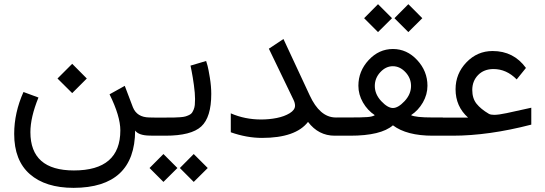

<svg xmlns="http://www.w3.org/2000/svg" viewBox="-20 -658 2643 931"><path d="M336.9 252.9Q200.7 252.9 124.8 186.5Q48.8 120.1 48.8 -8.8Q48.8 -111.3 93.8 -211.9L166.5 -185.1Q127.4 -89.4 127.4 -17.1Q127.4 168.5 338.4 168.5Q563.5 168.5 563.5 -25.9Q563.5 -94.7 511.2 -200.7L585 -241.7L624.5 -137.7Q644 -89.4 703.6 -88.4L729.5 -87.9Q738.3 -87.9 738.3 -52.7V-36.1Q738.3 0 729.5 0L704.1 -0.5Q652.3 -1.5 635.3 -24.9Q633.8 252 336.9 252.9ZM330.1 -348.6 400.9 -277.3 330.1 -206.5 258.8 -277.3Z M782.2 0H725.1Q713.4 0 709.5 -8.5Q705.6 -17.1 705.6 -36.1V-52.7Q705.6 -71.8 709.2 -79.8Q712.9 -87.9 724.1 -87.9H784.2Q809.1 -87.9 823 -88.1Q836.9 -88.4 853.5 -89.6Q870.1 -90.8 878.7 -93.3Q887.2 -95.7 897 -100.3Q906.7 -105 910.9 -111.1Q915 -117.2 919.2 -127Q923.3 -136.7 924.6 -148.9Q925.8 -161.1 925.8 -177.7Q925.8 -205.1 920.2 -245.6Q914.6 -286.1 909.2 -313L903.8 -339.8L979.5 -362.3Q982.4 -353.5 986.6 -338.4Q990.7 -323.2 997.6 -281.2Q1004.4 -239.3 1004.4 -202.6Q1004.4 -89.4 955.8 -44.7Q907.2 0 782.2 0ZM919.4 88.9 987.3 156.7 919.4 224.1 852.1 156.7ZM772.5 88.9 840.3 156.7 772.5 224.1 705.1 156.7Z M1618.2 -87.9Q1627 -87.9 1627 -52.7V-36.1Q1627 0 1618.2 0H1603Q1524.4 0 1473.6 -66.9Q1413.6 10.7 1250.5 10.7Q1176.8 10.7 1099.1 -16.6V-108.4Q1167.5 -78.6 1246.1 -78.6Q1285.2 -78.6 1322 -85.9Q1358.9 -93.3 1384.8 -109.1Q1410.6 -125 1410.6 -145.5Q1410.6 -159.2 1402.8 -174.8L1283.7 -421.9L1354.5 -468.8L1481.9 -195.3Q1530.3 -90.8 1604.5 -88.4Z M1973.1 -241.2Q1973.1 -279.3 1946 -308.1Q1918.9 -336.9 1884.8 -336.9Q1851.1 -336.9 1824.2 -308.1Q1797.4 -279.3 1797.4 -241.2Q1797.4 -201.2 1828.6 -167.7Q1859.9 -134.3 1885.3 -134.3Q1910.6 -134.3 1941.9 -167.7Q1973.1 -201.2 1973.1 -241.2ZM2052.7 -242.2Q2052.7 -199.7 2030.5 -161.1Q2008.3 -122.6 1973.1 -99.6Q1994.1 -88.4 2076.7 -88.4H2126Q2134.8 -88.4 2134.8 -52.7V-36.1Q2134.8 0 2126 0H2078.6Q1951.7 0 1885.3 -50.3Q1827.1 0 1677.7 0H1612.8Q1589.4 0 1589.4 -36.1V-52.7Q1589.4 -88.4 1612.8 -88.4H1678.2Q1734.9 -88.4 1761 -90.3Q1787.1 -92.3 1797.4 -99.6Q1762.2 -122.6 1740 -161.1Q1717.8 -199.7 1717.8 -242.2Q1717.8 -313 1767.6 -366.7Q1817.4 -420.4 1885.3 -420.4Q1953.1 -420.4 2002.9 -366.7Q2052.7 -313 2052.7 -242.2ZM1960 -637.7 2027.8 -569.8 1960 -502.4 1892.6 -569.8ZM1813 -637.7 1880.9 -569.8 1813 -502.4 1745.6 -569.8Z M2373 -323.2Q2326.7 -323.2 2298.3 -294.2Q2270 -265.1 2270 -221.7Q2270 -181.2 2290.5 -155.3Q2311 -129.4 2350.6 -106Q2359.4 -101.1 2376 -101.1Q2397.5 -101.1 2436.5 -109.4L2556.2 -135.7V-53.7Q2349.1 0 2174.8 0H2115.7Q2092.3 0 2092.3 -36.1V-52.7Q2092.3 -87.9 2115.7 -87.9H2249.5Q2189 -142.1 2189 -225.1Q2189 -300.8 2241.7 -355.7Q2294.4 -410.6 2368.7 -410.6Q2470.7 -410.6 2530.3 -328.6L2485.4 -272.9Q2436 -323.2 2373 -323.2Z"/></svg>

Font: Samim FD
Style: FD
Weight: 400
Foundry: DejaVu fonts team - Redesigned by Saber Rastikerdar
Version: Version 4.0.5